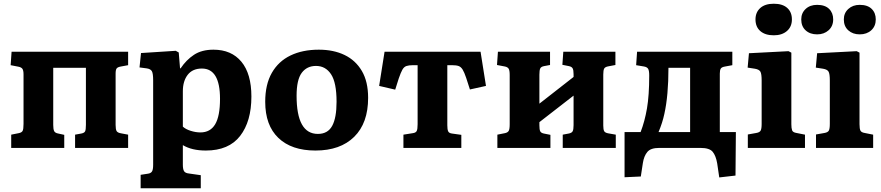

<svg xmlns="http://www.w3.org/2000/svg" viewBox="-20 -792 4719 1028"><path d="M40 0V-71L80 -79Q96 -82 101 -91Q106 -100 106 -129V-393Q106 -415 100 -423.5Q94 -432 78 -435L37 -443L42 -515H666V-443L628 -436Q610 -433 604.5 -425.5Q599 -418 599 -398V-123Q599 -99 604.5 -90Q610 -81 629 -78L666 -71V0H382V-71L415 -77Q431 -80 435.5 -88.5Q440 -97 440 -124V-429H265V-123Q265 -100 270 -90Q275 -80 292 -77L324 -70V0Z M733 216V144L772 138Q787 136 793.5 126.5Q800 117 800 90V-362Q800 -399 793 -411Q786 -423 765 -426L727 -431L735 -508L921 -520L937 -511L944 -426H947Q977 -471 1018.5 -498.5Q1060 -526 1123 -526Q1219 -526 1272.5 -461.5Q1326 -397 1326 -275Q1326 -142 1265.5 -64Q1205 14 1082 14Q1007 14 959 -15V90Q959 114 965.5 124.5Q972 135 992 137L1055 146V216ZM1053 -83Q1106 -83 1132 -126.5Q1158 -170 1158 -263Q1158 -425 1061 -425Q1011 -425 985 -391.5Q959 -358 959 -303V-114Q974 -100 1001 -91.5Q1028 -83 1053 -83Z M1669 14Q1541 14 1470.5 -53.5Q1400 -121 1400 -247Q1400 -340 1435.5 -402Q1471 -464 1535.5 -495Q1600 -526 1687 -526Q1766 -526 1825 -497.5Q1884 -469 1917.5 -412Q1951 -355 1951 -268Q1951 -133 1876.5 -59.5Q1802 14 1669 14ZM1682 -75Q1735 -75 1758.5 -118Q1782 -161 1782 -247Q1782 -350 1752.5 -394.5Q1723 -439 1672 -439Q1623 -439 1595.5 -402Q1568 -365 1568 -279Q1568 -75 1682 -75Z M2140 0V-71L2190 -79Q2206 -81 2211 -90.5Q2216 -100 2216 -127V-443H2191Q2169 -443 2156 -438.5Q2143 -434 2134.5 -419Q2126 -404 2115 -372L2096 -312L2010 -332L2039 -515H2553L2582 -332L2496 -313L2476 -375Q2466 -405 2457 -419.5Q2448 -434 2435.5 -438.5Q2423 -443 2400 -443H2375V-121Q2375 -99 2379.5 -89Q2384 -79 2400 -77L2450 -70V0Z M2643 0V-71L2683 -79Q2698 -82 2703.5 -91Q2709 -100 2709 -127V-390Q2709 -415 2703.5 -424Q2698 -433 2683 -436L2641 -444L2646 -515H2925V-444L2893 -438Q2877 -435 2872.5 -425.5Q2868 -416 2868 -392V-237L3051 -380V-395Q3051 -417 3046 -426Q3041 -435 3026 -438L2991 -445L2996 -515H3275V-444L3238 -437Q3220 -434 3215 -425Q3210 -416 3210 -393V-120Q3210 -98 3215 -89.5Q3220 -81 3237 -78L3277 -71V0H2993V-71L3025 -77Q3041 -80 3046 -89Q3051 -98 3051 -122V-280L2868 -138V-121Q2868 -98 2872.5 -89Q2877 -80 2892 -77L2927 -70V0Z M3831 158 3820 83Q3813 42 3796 21Q3779 0 3731 0H3509Q3464 0 3446 21.5Q3428 43 3422 81L3411 153L3324 157V-85H3410Q3432 -142 3444 -211.5Q3456 -281 3456 -388Q3456 -413 3450.5 -423Q3445 -433 3428 -436L3386 -443L3391 -515H3901V-443L3863 -436Q3844 -433 3839 -424.5Q3834 -416 3834 -398V-85H3920L3918 148ZM3506 -85H3675V-429H3559Q3559 -280 3537 -182Q3527 -135 3506 -85Z M4123 -603Q4077 -603 4051 -625.5Q4025 -648 4025 -688Q4025 -726 4050.5 -749Q4076 -772 4123 -772Q4170 -772 4195 -749.5Q4220 -727 4220 -688Q4220 -649 4193.5 -626Q4167 -603 4123 -603ZM3984 0V-72L4029 -80Q4047 -83 4052.5 -92.5Q4058 -102 4058 -129V-361Q4058 -396 4051.5 -408Q4045 -420 4022 -424L3983 -430L3990 -507L4202 -518L4217 -510V-127Q4217 -106 4221 -94.5Q4225 -83 4245 -80L4290 -71V0Z M4349 0V-72L4394 -80Q4412 -83 4417.5 -92.5Q4423 -102 4423 -129V-361Q4423 -396 4416.5 -408Q4410 -420 4387 -424L4348 -430L4355 -507L4567 -518L4582 -510V-127Q4582 -102 4587 -92.5Q4592 -83 4610 -80L4655 -71V0ZM4583 -608Q4546 -608 4522 -629.5Q4498 -651 4498 -688Q4498 -722 4522 -744Q4546 -766 4583 -766Q4625 -766 4647 -744.5Q4669 -723 4669 -688Q4669 -652 4645 -630Q4621 -608 4583 -608ZM4355 -608Q4317 -608 4293.5 -629.5Q4270 -651 4270 -688Q4270 -722 4293.5 -744Q4317 -766 4355 -766Q4397 -766 4419 -744.5Q4441 -723 4441 -688Q4441 -652 4416.5 -630Q4392 -608 4355 -608Z"/></svg>

Font: Literata
Style: Bold
Weight: 700
Designer: Latin by Veronika Burian and Jose Scaglione. Greek by Irene Vlachou. Cyrillic by Vera Evstafieva.
Foundry: TypeTogether
Version: Version 3.103; ttfautohint (v1.8.4.7-5d5b);gftools[0.9.29]